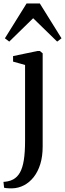

<svg xmlns="http://www.w3.org/2000/svg" viewBox="-48 -818 366 1080"><path d="M20 241.5Q12 241.5 2.5 241.2Q-7 241 -14.8 240Q-22.5 239 -25 238L-28.5 205Q-21 205 -4.5 202Q12 199 26.5 191Q49.5 178.5 64.2 152.5Q79 126.5 86 82.8Q93 39 93 -26.5V-452.5L25.5 -471.5V-502.5L162 -531H176.5L192 -518V6Q192 61.5 178.8 104.5Q165.5 147.5 141.8 177.8Q118 208 87 224.2Q56 240.5 20 241.5ZM4 -584 -20.5 -602.5 101.5 -798.5H176L298 -602.5L273.5 -584L138.5 -715.5Z"/></svg>

Font: Merriweather 96pt
Style: Regular
Weight: 400
Version: Version 2.100